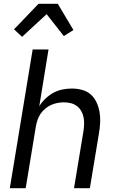

<svg xmlns="http://www.w3.org/2000/svg" viewBox="-20 -997 640 1017"><path d="M32 0 153 -735H237L188 -434Q201 -456 220.5 -474.5Q240 -493 263 -505.5Q286 -518 311 -523Q336 -528 361 -528Q389 -528 416 -520.5Q443 -513 462 -495.5Q481 -478 492 -453.5Q503 -429 507.5 -402Q512 -375 510.5 -347Q509 -319 504 -290L456 0H372L422 -302Q425 -321 425.5 -340Q426 -359 422.5 -376.5Q419 -394 410 -409.5Q401 -425 387 -435.5Q373 -446 355 -450.5Q337 -455 318 -455Q301 -455 283.5 -451.5Q266 -448 249.5 -440.5Q233 -433 218.5 -420.5Q204 -408 194 -393Q184 -378 178.5 -361Q173 -344 170 -327L116 0ZM97 -802 54 -842 73 -861 184 -977H286L369 -838L318 -806L227 -922Z"/></svg>

Font: Iosevka Aile
Style: Italic
Weight: 400
Italic angle: -9°
Designer: Belleve Invis
Foundry: Belleve Invis
Version: Version 28.0.1; ttfautohint (v1.8.4)